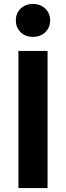

<svg xmlns="http://www.w3.org/2000/svg" viewBox="-20 -949 334 969"><path d="M233 -846Q233 -810 208.5 -786.5Q184 -763 146 -763Q108 -763 84 -786.5Q60 -810 60 -846Q60 -882 84 -905.5Q108 -929 146 -929Q184 -929 208.5 -905.5Q233 -882 233 -846ZM220 0H73V-692H220Z"/></svg>

Font: Wolseley Sans SemiBold
Style: Regular
Weight: 600
Designer: Carrois Corporate & Edenspiekermann AG
Foundry: Carrois Corporate GbR & Edenspiekermann AG
Version: Version 4.202